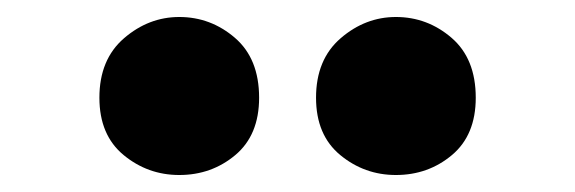

<svg xmlns="http://www.w3.org/2000/svg" viewBox="-20 -753 677 226"><path d="M446 -547Q409 -547 380.5 -570.5Q352 -594 352 -638Q352 -683 381 -708Q410 -733 446 -733Q483 -733 511.5 -708.5Q540 -684 540 -638Q540 -594 512 -570.5Q484 -547 446 -547ZM191 -547Q154 -547 125.5 -570.5Q97 -594 97 -638Q97 -683 126 -708Q155 -733 191 -733Q228 -733 256.5 -708.5Q285 -684 285 -638Q285 -594 257 -570.5Q229 -547 191 -547Z"/></svg>

Font: Onest Black
Style: Regular
Weight: 900
Designer: Dmitri Voloshin, Andrey Kudryavtsev
Foundry: Dmitri Voloshin, Andrey Kudryavtsev
Version: Version 1.000;gftools[0.9.33]